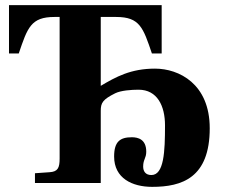

<svg xmlns="http://www.w3.org/2000/svg" viewBox="-20 -712 880 747"><path d="M15 -504H53C87 -604 100 -646 192 -646H212V-95C212 -59 205 -44 173 -42L116 -38V0H372V-281C372 -312 380 -325 428 -349C450 -360 491 -363 519 -363C592 -363 622 -300 622 -224C622 -122 618 -31 569 -31C545 -31 537 -47 537 -64C537 -92 549 -96 549 -122C549 -170 517 -178 493 -178C447 -178 424 -161 424 -103C424 -18 495 15 572 15C688 15 796 -20 796 -213C796 -386 676 -445 583 -445C489 -445 431 -413 372 -378V-646H432C524 -646 537 -604 571 -504H609V-692H15Z"/></svg>

Font: Heuristica
Style: Bold
Weight: 700
Version: Version 1.0.1